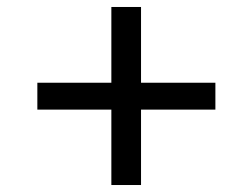

<svg xmlns="http://www.w3.org/2000/svg" viewBox="-20 -641 723 550"><path d="M384 -621V-404H597V-327H384V-111H299V-327H87V-404H299V-621Z"/></svg>

Font: Poppins
Style: Regular
Weight: 400
Designer: Ninad Kale (Devanagari), Jonny Pinhorn (Latin)
Foundry: Indian Type Foundry
Version: Version 3.002 2017